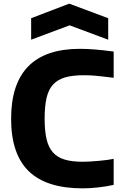

<svg xmlns="http://www.w3.org/2000/svg" viewBox="-20 -1021 681 1054"><path d="M434 13Q235 13 138 -81Q41 -175 41 -369Q41 -753 419 -753Q455 -753 499.5 -749.5Q544 -746 604 -738V-594Q569 -598 544.5 -601Q520 -604 501.5 -605.5Q483 -607 468.5 -607.5Q454 -608 440 -608Q378 -608 337 -596Q296 -584 271 -556.5Q246 -529 235.5 -483Q225 -437 225 -369Q225 -303 235.5 -257.5Q246 -212 270.5 -184.5Q295 -157 335 -145Q375 -133 435 -133Q452 -133 475.5 -134.5Q499 -136 523 -138Q547 -140 568.5 -143Q590 -146 604 -149V-6Q563 3 517.5 8Q472 13 434 13ZM151 -921 360 -1001 574 -921V-803L362 -882L151 -803Z"/></svg>

Font: Encode Sans Wide
Style: Bold
Weight: 700
Designer: Pablo Impallari, Andres Torresi
Foundry: Pablo Impallari, Andres Torresi
Version: Version 1.000; ttfautohint (v1.00) -l 8 -r 50 -G 200 -x 14 -